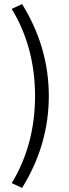

<svg xmlns="http://www.w3.org/2000/svg" viewBox="-20 -752 343 948"><path d="M89 176 38 152Q153 -38 153 -278Q153 -518 38 -708L89 -732Q221 -519 221 -278Q221 -37 89 176Z"/></svg>

Font: Toshiba Sans
Style: Regular
Weight: 400
Designer: Paul D. Hunt
Foundry: Toshiba Corporation
Version: Version 2.020;PS 2.0;hotconv 1.0.86;makeotf.lib2.5.63406